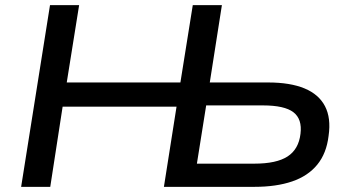

<svg xmlns="http://www.w3.org/2000/svg" viewBox="-20 -725 1355 745"><path d="M62 0 174 -705H287L239 -405H680L728 -705H841L794 -405H1020Q1106 -405 1161.5 -382Q1217 -359 1241 -313Q1265 -267 1255 -198Q1247 -130 1211 -86Q1175 -42 1113.5 -21Q1052 0 967 0H616L665 -311H223L175 0ZM744 -90H967Q1053 -90 1096 -118Q1139 -146 1146 -206Q1153 -263 1118.5 -289.5Q1084 -316 1000 -316H780Z"/></svg>

Font: Nunito Sans 10pt SemiExpanded SemiBold
Style: Italic
Weight: 600
Width: 6
Italic angle: -9°
Designer: Vernon Adams
Foundry: Vernon Adams
Version: Version 3.101;gftools[0.9.27]